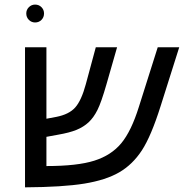

<svg xmlns="http://www.w3.org/2000/svg" viewBox="-20 -803 793 828"><path d="M393.1 -599.1H484.9L439 -439Q416.5 -360.8 400.1 -328.4Q383.8 -295.9 362.1 -275.6Q340.3 -255.4 309.8 -242.9Q279.3 -230.5 231 -222.2L180.2 -212.9V-86.9Q313.5 -86.9 386.7 -110.1Q460 -133.3 503.2 -185.5Q546.4 -237.8 579.1 -342.8L660.2 -599.1H752.9L672.9 -346.2Q631.8 -215.8 591.8 -154.5Q551.8 -93.3 494.1 -59.8Q436.5 -26.4 343.8 -11.2Q251 3.9 87.9 4.9V-599.1H180.2V-291L222.2 -298.8Q277.8 -309.6 304.4 -339.6Q331.1 -369.6 350.1 -439.9ZM93.3 -745.1Q93.3 -760.7 104.5 -772Q115.7 -783.2 131.3 -783.2Q147.9 -783.2 158.9 -772Q169.9 -760.7 169.9 -745.1Q169.9 -728.5 158.9 -717.3Q147.9 -706.1 131.3 -706.1Q115.7 -706.1 104.5 -717.3Q93.3 -728.5 93.3 -745.1Z"/></svg>

Font: Liberation Sans
Style: Italic
Weight: 400
Italic angle: -12°
Designer: Steve Matteson
Foundry: Ascender Corporation
Version: Version 2.1.5